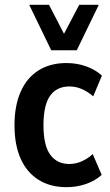

<svg xmlns="http://www.w3.org/2000/svg" viewBox="-20 -765 457 795"><path d="M255 10Q188 10 139.5 -20.5Q91 -51 65.5 -108Q40 -165 40 -247Q40 -327 65.5 -385Q91 -443 139.5 -473.5Q188 -504 255 -504Q299 -504 337.5 -490Q376 -476 402 -452L366 -366Q344 -385 319.5 -396Q295 -407 267 -407Q215 -407 187.5 -368.5Q160 -330 160 -246Q160 -163 188 -124.5Q216 -86 267 -86Q294 -86 319.5 -97.5Q345 -109 364 -127L401 -41Q375 -17 337 -3.5Q299 10 255 10ZM192 -557 101 -745H183L245 -625L308 -745H389L298 -557Z"/></svg>

Font: Nunito Sans 10pt Condensed
Style: Bold
Weight: 700
Width: 3
Designer: Vernon Adams
Foundry: Vernon Adams
Version: Version 3.101;gftools[0.9.27]